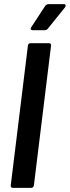

<svg xmlns="http://www.w3.org/2000/svg" viewBox="-20 -909 338 929"><path d="M137 -763H197C203 -763 209 -766 212 -771L295 -874C300 -882 298 -889 289 -889H215C209 -889 203 -886 199 -881L131 -777C126 -769 129 -763 137 -763ZM42 0H131C138 0 143 -5 144 -12L227 -688C228 -695 224 -700 217 -700H128C121 -700 115 -695 115 -688L32 -12C31 -5 35 0 42 0Z"/></svg>

Font: Barlow Semi Condensed SemiBold
Style: Italic
Weight: 600
Width: 4
Italic angle: -7°
Designer: Jeremy Tribby
Foundry: Tribby Type
Version: Version 1.422;hotconv 1.0.109;makeotfexe 2.5.65596